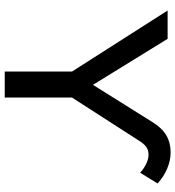

<svg xmlns="http://www.w3.org/2000/svg" viewBox="15 -756 741 811"><g transform="rotate(90 385.5 -350.5)"><path d="M282.2 0V-284.2L24.4 -688H144L338.4 -372.6L492.7 -619.1Q519.5 -663.6 551 -682.1Q582.5 -700.7 623.5 -700.7Q657.2 -700.7 691.4 -686.5Q725.6 -672.4 754.9 -645.5L709.5 -571.8Q694.3 -586.4 673.3 -596.9Q652.3 -607.4 633.8 -607.4Q617.2 -607.4 604.2 -600.1Q591.3 -592.8 577.6 -572.3L392.1 -284.2V0Z"/></g></svg>

Font: Arimo Medium
Style: Regular
Weight: 500
Designer: Steve Matteson
Foundry: Monotype Imaging Inc.
Version: Version 1.33